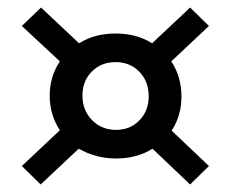

<svg xmlns="http://www.w3.org/2000/svg" viewBox="-20 -490 613 510"><path d="M436 -143 535 -49 485 0 385 -95Q344 -69 288 -69Q235 -69 189 -95L88 0L38 -49L139 -144Q112 -185 112 -236Q112 -286 139 -327L38 -421L89 -470L190 -375Q231 -401 287 -401Q343 -401 384 -375L485 -470L535 -421L435 -327Q462 -286 462 -234Q462 -183 436 -143ZM375 -234Q375 -274 350 -299.5Q325 -325 287 -325Q249 -325 224 -300Q199 -275 199 -236Q199 -197 224.5 -171Q250 -145 288 -145Q326 -145 350.5 -170.5Q375 -196 375 -234Z"/></svg>

Font: Ysabeau Semibold
Style: Regular
Weight: 600
Designer: Christian Thalmann (Catharsis Fonts)
Version: Version 0.003